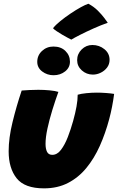

<svg xmlns="http://www.w3.org/2000/svg" viewBox="-20 -1002 646 1054"><path d="M406.5 -482Q424 -487.5 454.2 -490.5Q484.5 -493.5 512 -493.5Q535 -493.5 562.2 -491.5Q589.5 -489.5 606.5 -486.5Q597.5 -416 579.5 -348Q558.5 -269.5 527.8 -200.8Q497 -132 454 -79.8Q411 -27.5 353.5 2.2Q296 32 221.5 32Q115.5 32 71.5 -23.2Q27.5 -78.5 27.5 -171.5Q27.5 -244.5 48.8 -331.5Q70 -418.5 99 -505Q116 -506.5 142.5 -507.8Q169 -509 190.5 -509Q222 -509 253 -506Q284 -503 300.5 -497.5Q283.5 -450.5 267.2 -397.8Q251 -345 240.5 -296.5Q230 -248 230 -212.5Q230 -185 238.2 -168.5Q246.5 -152 267 -152Q294 -152 315 -179.8Q336 -207.5 352.5 -250.2Q369 -293 381.5 -338Q393.5 -381 400 -417.2Q406.5 -453.5 406.5 -482ZM490 -592.5Q455 -592.5 429.2 -615.5Q403.5 -638.5 403.5 -672Q403.5 -706 428.2 -730.5Q453 -755 487 -755Q525 -755 553.2 -732Q581.5 -709 581.5 -673.5Q581.5 -649.5 567.8 -631.2Q554 -613 533 -602.8Q512 -592.5 490 -592.5ZM274 -589Q239 -589 211.8 -609.5Q184.5 -630 184.5 -662.5Q184.5 -698 210.5 -722.2Q236.5 -746.5 273.5 -746.5Q314.5 -746.5 339.2 -722.2Q364 -698 364 -663.5Q364 -631 337.5 -610Q311 -589 274 -589ZM465 -981.5Q494.5 -966 516.8 -943.8Q539 -921.5 553.2 -902.5Q567.5 -883.5 571.5 -877Q534 -864 492.8 -845.5Q451.5 -827 418.2 -810Q385 -793 371.5 -784.5Q367 -786.5 353 -794Q339 -801.5 322.2 -811.2Q305.5 -821 291 -830.8Q276.5 -840.5 271 -847Q285.5 -865.5 311.8 -886.8Q338 -908 367.8 -928Q397.5 -948 424 -962.5Q450.5 -977 465 -981.5Z"/></svg>

Font: Grandstander Black
Style: Italic
Weight: 900
Italic angle: -15°
Designer: Tyler Finck
Foundry: Etcetera Type Co
Version: Version 1.200; ttfautohint (v1.8.3)